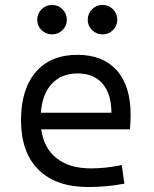

<svg xmlns="http://www.w3.org/2000/svg" viewBox="-20 -750 626 780"><path d="M337.9 9.8Q207.5 9.8 136.5 -60.5Q65.4 -130.9 65.4 -261.7Q65.4 -387.7 125.5 -457.5Q185.5 -527.3 294.9 -527.3Q397.9 -527.3 454.3 -464.4Q510.7 -401.4 510.7 -283.2Q510.7 -250.5 507.8 -224.6H147.5Q158.2 -147.5 210.4 -106.7Q262.7 -65.9 349.6 -65.9Q410.2 -65.9 474.6 -79.6L485.4 -3.9Q445.3 3.9 407.7 6.8Q370.1 9.8 337.9 9.8ZM146 -292H432.6Q432.6 -368.7 396.5 -410.2Q360.4 -451.7 295.9 -451.7Q230 -451.7 190.9 -410.2Q151.9 -368.7 146 -292ZM191.4 -610.4Q166.5 -610.4 148.9 -627.7Q131.3 -645 131.3 -669.9Q131.3 -694.8 148.9 -712.4Q166.5 -730 191.4 -730Q216.3 -730 233.9 -712.4Q251.5 -694.8 251.5 -669.9Q251.5 -645 233.9 -627.7Q216.3 -610.4 191.4 -610.4ZM396.5 -610.4Q371.6 -610.4 354 -627.7Q336.4 -645 336.4 -669.9Q336.4 -694.8 354 -712.4Q371.6 -730 396.5 -730Q421.4 -730 439 -712.4Q456.5 -694.8 456.5 -669.9Q456.5 -645 439 -627.7Q421.4 -610.4 396.5 -610.4Z"/></svg>

Font: CaskaydiaMono NF SemiLight
Style: Regular
Weight: 350
Designer: Aaron Bell
Foundry: Saja Typeworks
Version: Version 2111.001; ttfautohint (v1.8.4);Nerd Fonts 3.1.1